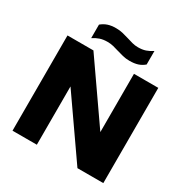

<svg xmlns="http://www.w3.org/2000/svg" viewBox="-208 -1119 1252 1292"><g transform="rotate(30 418.0 -473.0)"><path d="M65.5 0V-740H267L614.5 -240.5H582V-740H771V0H570L222 -499.5H254.5V0ZM511.5 -800.5Q482.5 -800.5 458 -806.8Q433.5 -813 410 -820Q388.5 -827 367 -832.2Q345.5 -837.5 321.5 -837.5Q288 -837.5 263.2 -829.2Q238.5 -821 212.5 -804V-909Q235 -928 261.5 -937Q288 -946 325.5 -946Q354.5 -946 379.2 -939.8Q404 -933.5 427 -926.5Q449 -919.5 470.5 -913.8Q492 -908 515.5 -908Q549 -908 574 -916.5Q599 -925 624.5 -942V-837Q602.5 -818 575.8 -809.2Q549 -800.5 511.5 -800.5Z"/></g></svg>

Font: Encode Sans SC SemiExpanded ExtraBold
Style: Regular
Weight: 800
Width: 6
Designer: Multiple Designers
Foundry: Impallari Type
Version: Version 3.002